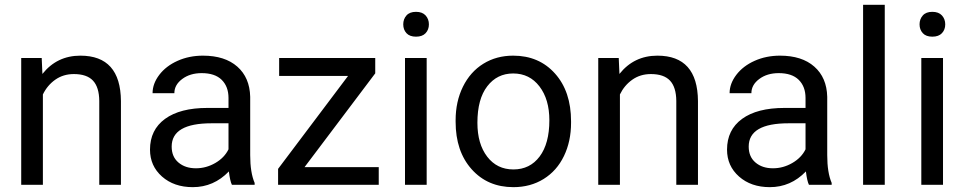

<svg xmlns="http://www.w3.org/2000/svg" viewBox="-20 -770 4025 800"><path d="M153.8 -528.3 156.7 -461.9Q217.3 -538.1 314.9 -538.1Q482.4 -538.1 483.9 -349.1V0H393.6V-349.6Q393.1 -406.7 367.4 -434.1Q341.8 -461.4 287.6 -461.4Q243.7 -461.4 210.4 -438Q177.2 -414.6 158.7 -376.5V0H68.4V-528.3Z M946.3 0Q938.5 -15.6 933.6 -55.7Q870.6 9.8 783.2 9.8Q705.1 9.8 655 -34.4Q605 -78.6 605 -146.5Q605 -229 667.7 -274.7Q730.5 -320.3 844.2 -320.3H932.1V-361.8Q932.1 -409.2 903.8 -437.3Q875.5 -465.3 820.3 -465.3Q772 -465.3 739.3 -440.9Q706.5 -416.5 706.5 -381.8H615.7Q615.7 -421.4 643.8 -458.3Q671.9 -495.1 720 -516.6Q768.1 -538.1 825.7 -538.1Q917 -538.1 968.8 -492.4Q1020.5 -446.8 1022.5 -366.7V-123.5Q1022.5 -50.8 1041 -7.8V0ZM796.4 -68.8Q838.9 -68.8 877 -90.8Q915 -112.8 932.1 -147.9V-256.3H861.3Q695.3 -256.3 695.3 -159.2Q695.3 -116.7 723.6 -92.8Q752 -68.8 796.4 -68.8Z M1249 -73.7H1558.1V0H1138.7V-66.4L1430.2 -453.6H1143.1V-528.3H1543.5V-464.4Z M1757.8 0H1667.5V-528.3H1757.8ZM1660.2 -668.5Q1660.2 -690.4 1673.6 -705.6Q1687 -720.7 1713.4 -720.7Q1739.7 -720.7 1753.4 -705.6Q1767.1 -690.4 1767.1 -668.5Q1767.1 -646.5 1753.4 -631.8Q1739.7 -617.2 1713.4 -617.2Q1687 -617.2 1673.6 -631.8Q1660.2 -646.5 1660.2 -668.5Z M1878.4 -269Q1878.4 -346.7 1908.9 -408.7Q1939.5 -470.7 1993.9 -504.4Q2048.3 -538.1 2118.2 -538.1Q2226.1 -538.1 2292.7 -463.4Q2359.4 -388.7 2359.4 -264.6V-258.3Q2359.4 -181.2 2329.8 -119.9Q2300.3 -58.6 2245.4 -24.4Q2190.4 9.8 2119.1 9.8Q2011.7 9.8 1945.1 -64.9Q1878.4 -139.6 1878.4 -262.7ZM1969.2 -258.3Q1969.2 -170.4 2010 -117.2Q2050.8 -64 2119.1 -64Q2188 -64 2228.5 -117.9Q2269 -171.9 2269 -269Q2269 -356 2227.8 -409.9Q2186.5 -463.9 2118.2 -463.9Q2051.3 -463.9 2010.3 -410.6Q1969.2 -357.4 1969.2 -258.3Z M2558.1 -528.3 2561 -461.9Q2621.6 -538.1 2719.2 -538.1Q2886.7 -538.1 2888.2 -349.1V0H2797.9V-349.6Q2797.4 -406.7 2771.7 -434.1Q2746.1 -461.4 2691.9 -461.4Q2647.9 -461.4 2614.7 -438Q2581.5 -414.6 2563 -376.5V0H2472.7V-528.3Z M3350.6 0Q3342.8 -15.6 3337.9 -55.7Q3274.9 9.8 3187.5 9.8Q3109.4 9.8 3059.3 -34.4Q3009.3 -78.6 3009.3 -146.5Q3009.3 -229 3072 -274.7Q3134.8 -320.3 3248.5 -320.3H3336.4V-361.8Q3336.4 -409.2 3308.1 -437.3Q3279.8 -465.3 3224.6 -465.3Q3176.3 -465.3 3143.6 -440.9Q3110.8 -416.5 3110.8 -381.8H3020Q3020 -421.4 3048.1 -458.3Q3076.2 -495.1 3124.3 -516.6Q3172.4 -538.1 3230 -538.1Q3321.3 -538.1 3373 -492.4Q3424.8 -446.8 3426.8 -366.7V-123.5Q3426.8 -50.8 3445.3 -7.8V0ZM3200.7 -68.8Q3243.2 -68.8 3281.2 -90.8Q3319.3 -112.8 3336.4 -147.9V-256.3H3265.6Q3099.6 -256.3 3099.6 -159.2Q3099.6 -116.7 3127.9 -92.8Q3156.2 -68.8 3200.7 -68.8Z M3666.5 0H3576.2V-750H3666.5Z M3909.2 0H3818.8V-528.3H3909.2ZM3811.5 -668.5Q3811.5 -690.4 3825 -705.6Q3838.4 -720.7 3864.7 -720.7Q3891.1 -720.7 3904.8 -705.6Q3918.5 -690.4 3918.5 -668.5Q3918.5 -646.5 3904.8 -631.8Q3891.1 -617.2 3864.7 -617.2Q3838.4 -617.2 3825 -631.8Q3811.5 -646.5 3811.5 -668.5Z"/></svg>

Font: Vazir FD
Style: Regular-FD
Weight: 400
Designer: Saber Rastikerdar
Foundry: Saber Rastikerdar
Version: Version 30.0.0